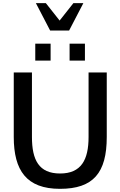

<svg xmlns="http://www.w3.org/2000/svg" viewBox="-20 -1180 761 1214"><path d="M67 -314C67 -102 148 14 359 14C570 14 655 -87 655 -314V-722H540V-314C540 -170 494 -83 360 -83C226 -83 182 -168 182 -314V-722H67ZM203 -797H300V-904H203ZM420 -797H517V-904H420ZM297 -987H417L507 -1160H444L357 -1050L270 -1160H207Z"/></svg>

Font: Perun Medium
Style: Regular
Weight: 500
Foundry: Copyright (c) Stefan Peev, Context Ltd, 2016
Version: Version 1.089